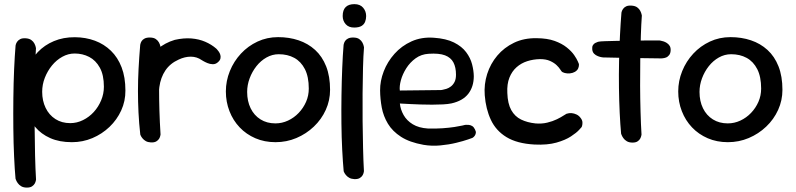

<svg xmlns="http://www.w3.org/2000/svg" viewBox="-20 -676 3771 910"><path d="M320.8 -2.1Q261.6 -2.1 218.2 -21.4Q174.8 -40.6 146.9 -74.1Q119.1 -107.5 105.4 -151.6Q91.8 -195.6 91.8 -245.6Q91.8 -300.9 109.1 -347.8Q126.5 -394.6 158.6 -428.6Q190.8 -462.5 235.6 -481.2Q280.5 -500 335.1 -499.6Q386.4 -499.2 429.8 -483.1Q473.2 -467 505.8 -435.4Q538.4 -403.8 556.4 -356.8Q574.4 -309.8 574.4 -247Q574.8 -197 554.6 -152.7Q534.4 -108.4 499 -74.6Q463.6 -40.8 417.8 -21.4Q372 -2.1 320.8 -2.1ZM107.6 213.1Q91.2 213.1 80.8 206.9Q70.2 200.6 64.2 191.9Q58.2 183.2 55.9 177Q53.6 170.8 53.6 170.8Q49.6 127.8 46.8 65.5Q43.9 3.2 43.2 -67.6Q42.5 -138.5 43.3 -210.6Q44.1 -282.6 46.9 -347.4Q49.8 -412.1 53.8 -460.1Q53.8 -460.1 55.2 -465.8Q56.6 -471.4 61.4 -478.4Q66.2 -485.5 75.9 -490.6Q85.6 -495.6 101.9 -494.5Q118.9 -493.4 128.6 -486.1Q138.4 -478.9 143 -469.8Q147.6 -460.6 149.1 -453.9Q150.5 -447.2 150.5 -447.2Q147.6 -407.4 146 -347.7Q144.4 -288 143.9 -218.1Q143.4 -148.2 144.1 -76.4Q144.8 -4.5 146.2 60.8Q147.8 126 150.8 175Q150.8 175 149.7 180.8Q148.6 186.6 144.6 194.1Q140.5 201.5 131.7 207.3Q122.9 213.1 107.6 213.1ZM313 -92.4Q344.5 -92.4 373.5 -106.8Q402.5 -121.1 424.5 -145.2Q446.5 -169.4 459.4 -200.4Q472.4 -231.5 472.4 -264.9Q472.4 -320.5 453.2 -355.2Q434 -390 402.7 -406.2Q371.4 -422.4 333.8 -422.4Q303.4 -422.4 275.5 -407Q247.6 -391.6 226.3 -365.6Q205 -339.5 192.4 -307.2Q179.9 -275 179.9 -240.9Q179.9 -198.6 196.2 -164.8Q212.5 -131 242.6 -111.7Q272.6 -92.4 313 -92.4Z M690.9 -114.4Q678.4 -113 670.8 -119.8Q663.2 -126.6 659.6 -136.3Q656 -146 654.7 -153.8Q653.4 -161.6 653.4 -161.6Q649.8 -179 647.9 -188.6Q646 -198.2 646.1 -206.6Q646.1 -214.9 646.7 -227.8Q647.2 -240.8 647.9 -264.1Q651.9 -323.1 671.6 -368.1Q691.2 -413 726.2 -443Q761.2 -473 808.5 -487.1Q850.9 -496.6 886.9 -493.8Q922.9 -490.9 952.4 -478.2Q981.9 -465.6 1005 -445.6Q1005 -445.6 1008.8 -441.6Q1012.6 -437.6 1017.3 -430.8Q1022 -424 1024.4 -415.6Q1026.8 -407.1 1024.6 -398Q1022.4 -388.9 1011.5 -380Q1001.1 -371.2 988 -371.7Q974.9 -372.1 963.1 -377.1Q951.4 -382 943.6 -386.6Q935.9 -391.2 935.9 -391.2Q913.2 -407.2 884.6 -407.4Q855.9 -407.5 826.5 -393.5Q786.4 -375.5 763.9 -342.2Q741.4 -308.9 735.2 -263.2Q732.6 -237.9 731.2 -222.6Q729.9 -207.4 729.2 -196.9Q728.5 -186.4 728.8 -175.1Q729.1 -163.9 730.1 -145.5Q730.1 -145.5 727.8 -138.5Q725.5 -131.5 717.1 -124.3Q708.8 -117.1 690.9 -114.4ZM695.1 -1Q680.6 -1.8 671.1 -7.2Q661.5 -12.8 655.5 -20.2Q649.5 -27.6 647.2 -32.9Q644.9 -38.2 644.9 -38.2Q638.9 -92.2 636.4 -143Q633.9 -193.8 633.9 -244.4Q633.9 -295.1 636.7 -348.9Q639.5 -402.6 644.5 -463.2Q644.5 -463.2 645.8 -468.6Q647 -473.9 651.2 -481.1Q655.5 -488.2 665.4 -493.4Q675.2 -498.5 691.5 -498.1Q708.9 -497.8 718.8 -490.7Q728.8 -483.6 733.6 -474.3Q738.4 -465 739.8 -458.1Q741.2 -451.2 741.2 -451.2Q737.6 -401.4 735.8 -353Q734 -304.6 734 -254.8Q734 -204.9 735.6 -151.4Q737.2 -97.9 740.9 -38.8Q740.9 -38.8 739.8 -32.8Q738.8 -26.8 734.5 -19.1Q730.2 -11.5 720.9 -5.9Q711.5 -0.2 695.1 -1Z M1285.9 -2.1Q1233.5 -2.1 1190.2 -20.8Q1147 -39.5 1115.8 -72.4Q1084.6 -105.2 1067.6 -149.1Q1050.5 -192.9 1050.5 -242.6Q1050.5 -292.6 1069.4 -339.1Q1088.2 -385.6 1121.9 -421.8Q1155.5 -458 1200.6 -479Q1245.6 -500 1298 -500Q1350.4 -500 1395.1 -485Q1439.9 -470 1473.6 -439.3Q1507.2 -408.6 1525.8 -361.5Q1544.4 -314.3 1544.4 -250.2Q1544.4 -200 1524 -155.1Q1503.6 -110.2 1467.5 -75.9Q1431.4 -41.5 1384.8 -21.8Q1338.2 -2.1 1285.9 -2.1ZM1285.3 -91.2Q1316.6 -91.2 1345.1 -104.5Q1373.6 -117.8 1395.6 -140.8Q1417.6 -163.8 1430.6 -193.3Q1443.5 -222.9 1443.5 -256.2Q1443.5 -312.2 1425.1 -348.3Q1406.6 -384.4 1374.8 -401.7Q1343 -419 1301.3 -419Q1270.4 -419 1243.1 -403.6Q1215.8 -388.2 1195.4 -362.4Q1175 -336.5 1163.2 -304.8Q1151.4 -273.1 1151.4 -240.3Q1151.4 -196.6 1167.9 -162.8Q1184.4 -129.1 1214.6 -110.2Q1244.9 -91.2 1285.3 -91.2Z M1659.1 172.9Q1644.6 172.1 1635.1 166.6Q1625.5 161.1 1619.5 153.7Q1613.5 146.2 1611.2 140.9Q1608.9 135.6 1608.9 135.6Q1604.9 92 1601.9 33.7Q1598.9 -24.6 1598.2 -91.1Q1597.5 -157.5 1598.5 -224.4Q1599.5 -291.4 1602 -353Q1604.5 -414.6 1608.5 -463.2Q1608.5 -463.2 1609.8 -468.6Q1611 -473.9 1615.2 -481.1Q1619.5 -488.2 1629.4 -493.4Q1639.2 -498.5 1655.5 -498.1Q1672.9 -497.8 1682.8 -490.7Q1692.8 -483.6 1697.6 -474.3Q1702.4 -465 1703.8 -458.1Q1705.2 -451.2 1705.2 -451.2Q1702 -412 1700.5 -355.2Q1699 -298.5 1698.5 -233.6Q1698 -168.6 1698.6 -101.7Q1699.2 -34.8 1700.8 26.4Q1702.2 87.6 1704.9 135.1Q1704.9 135.1 1703.8 141.1Q1702.8 147.1 1698.5 154.8Q1694.2 162.4 1684.9 168Q1675.5 173.6 1659.1 172.9ZM1660 -545.4Q1632.9 -545 1618.6 -561.2Q1604.2 -577.4 1604.2 -600Q1604.2 -628.6 1618.4 -642.5Q1632.5 -656.4 1659.6 -656.4Q1686.8 -656.4 1701.1 -639.5Q1715.4 -622.6 1715.4 -600Q1715.4 -585.4 1710.5 -572.9Q1705.6 -560.4 1693.7 -553.1Q1681.8 -545.8 1660 -545.4Z M1987.2 10.4Q1921.2 -1.4 1880.7 -27.6Q1840.1 -53.8 1818.6 -89.6Q1797 -125.4 1789.4 -166.3Q1781.9 -207.2 1781.5 -247.2Q1781.1 -292.1 1798.7 -337.8Q1816.2 -383.4 1849.7 -420.9Q1883.1 -458.5 1930.4 -479.9Q1977.6 -501.2 2035.6 -497.2Q2094.6 -493.2 2131.8 -474.6Q2169 -455.9 2189.2 -428.8Q2209.5 -401.8 2217.4 -371.6Q2225.2 -341.5 2225.6 -314.6Q2225.4 -265.1 2199.6 -231.6Q2173.8 -198.1 2119.5 -185.9Q2103.5 -182.5 2079.4 -181.2Q2055.4 -179.9 2027.8 -179.9Q2000.2 -179.9 1973.4 -180.8Q1946.5 -181.6 1924.4 -182.8Q1902.4 -184 1888.8 -184.7Q1875.2 -185.4 1875.2 -185.4Q1878 -157.2 1892.9 -130.8Q1907.8 -104.4 1936.3 -87Q1964.9 -69.6 2008 -66.9Q2045.1 -65.8 2077.2 -68.1Q2109.4 -70.4 2133.6 -74.1Q2157.9 -77.8 2171.1 -80.9Q2184.4 -84.1 2184.4 -84.1Q2184.4 -84.1 2189.4 -84.4Q2194.5 -84.8 2202.4 -84Q2210.2 -83.2 2218 -78.6Q2225.8 -73.9 2230.8 -63.2Q2236.5 -53.1 2235.2 -45.6Q2233.9 -38 2230.1 -32.7Q2226.2 -27.4 2222.6 -24.9Q2218.9 -22.4 2218.9 -22.4Q2218.9 -22.4 2197.8 -14.9Q2176.6 -7.5 2142.2 0.9Q2107.8 9.4 2067.1 13.2Q2026.4 17.1 1987.2 10.4ZM1875 -247 2070.5 -249.2Q2070.5 -249.2 2077.8 -250.4Q2085 -251.5 2095.7 -254.9Q2106.4 -258.2 2116.9 -266.1Q2127.4 -274 2134.3 -287.4Q2141.2 -300.8 2141.2 -322Q2141.2 -356.8 2129.1 -379.9Q2117 -403.1 2089.1 -413.8Q2061.1 -424.4 2011.4 -421.1Q1976.4 -418.9 1949.8 -399.6Q1923.1 -380.2 1905.4 -352.2Q1887.8 -324.2 1880.1 -295.8Q1872.4 -267.2 1875 -247Z M2512.5 9Q2430.5 4.4 2380.5 -26.1Q2330.5 -56.6 2306.5 -108.1Q2282.5 -159.6 2277.5 -224.6Q2273.5 -276.6 2289 -325.3Q2304.5 -374 2337 -412.5Q2369.5 -451 2416.5 -473.5Q2463.5 -496 2523.5 -495Q2573.8 -494.6 2608.6 -482.1Q2643.4 -469.5 2666.1 -451.2Q2688.9 -433 2701.4 -414.8Q2713.9 -396.5 2718.9 -384.4Q2723.9 -372.4 2723.9 -372.4Q2723.9 -372.4 2723.8 -366.4Q2723.8 -360.4 2720.2 -351.6Q2716.6 -342.8 2705.1 -335.6Q2694.2 -329.4 2680.9 -328.2Q2667.5 -327.1 2656.5 -330.1Q2645.5 -333.1 2641.4 -338Q2640.6 -338 2635.2 -346.9Q2629.8 -355.8 2618.2 -367Q2606.8 -378.2 2587.2 -387.1Q2567.8 -395.9 2539.5 -395.8Q2507.6 -395.2 2478.9 -386Q2450.2 -376.8 2428.3 -357.4Q2406.4 -338.1 2394.4 -307.9Q2382.4 -277.6 2384.5 -235.5Q2386.2 -184.5 2403.2 -154.1Q2420.2 -123.8 2449.8 -109.4Q2479.2 -95.1 2518.1 -91Q2547.9 -88.5 2573.8 -94.8Q2599.6 -101 2619.6 -110.8Q2639.5 -120.6 2651.3 -128.5Q2663.1 -136.4 2665 -136.8Q2677.8 -140.9 2689.6 -139.8Q2701.5 -138.6 2712.4 -133.4Q2723.4 -128.2 2731.1 -118Q2740 -106.9 2740.5 -96.8Q2741 -86.8 2739 -80.4Q2737 -74.1 2737 -74.1Q2737 -74.1 2724.8 -60.5Q2712.6 -46.9 2686.2 -29.6Q2659.9 -12.2 2617.2 -0.1Q2574.5 12 2512.5 9Z M2978 -0.2Q2961.5 -0.2 2951 -6.5Q2940.4 -12.8 2934.5 -21.3Q2928.6 -29.8 2926.2 -36.1Q2923.8 -42.4 2923.8 -42.4Q2919.8 -85.4 2917.1 -141.4Q2914.4 -197.5 2913.6 -260Q2912.8 -322.5 2914.1 -385.7Q2915.4 -448.9 2918.4 -507.9Q2921.4 -567 2925.4 -616Q2925.4 -616 2926.8 -621.3Q2928.2 -626.6 2933.1 -633.8Q2937.9 -641 2947.6 -645.8Q2957.2 -650.5 2973.3 -649.4Q2990.5 -648.2 3000.2 -641Q3010 -633.8 3014.5 -624.7Q3019.1 -615.7 3020.6 -608.9Q3022.1 -602.1 3022.1 -602.1Q3019.2 -562.9 3017.4 -508.9Q3015.6 -454.9 3014.6 -393.6Q3013.6 -332.2 3013.9 -269.1Q3014.2 -205.9 3015.9 -146.6Q3017.5 -87.4 3020.5 -38.4Q3020.5 -38.4 3019.4 -32.7Q3018.3 -26.9 3014.4 -19.3Q3010.6 -11.7 3001.8 -6Q2993 -0.2 2978 -0.2ZM3114.5 -399.2Q3035.5 -399.6 2964.9 -401.2Q2894.2 -402.8 2838.6 -403.8Q2838.6 -403.8 2831.4 -404.8Q2824.1 -405.9 2813.9 -409.8Q2803.6 -413.6 2795.8 -421.4Q2788 -429.2 2786.9 -442.6Q2785.8 -454.5 2790.1 -461.6Q2794.4 -468.8 2801 -472.2Q2807.6 -475.6 2812.5 -477.1Q2817.4 -478.5 2817.4 -478.5Q2825.4 -480.1 2847.2 -480.8Q2869.1 -481.5 2899.9 -482.2Q2930.8 -482.9 2966.4 -483.4Q3002.1 -483.9 3038.1 -484.1Q3074.1 -484.2 3106.1 -484.2Q3106.1 -484.2 3111.5 -483.2Q3116.9 -482.2 3124.8 -479.8Q3132.6 -477.4 3140.6 -472.2Q3148.6 -467.1 3153.8 -458.9Q3159 -450.8 3158.6 -438.2Q3158.2 -423.2 3151.4 -414.7Q3144.5 -406.1 3136 -403.2Q3127.6 -400.2 3121.1 -399.8Q3114.5 -399.2 3114.5 -399.2Z M3429.9 -2.1Q3377.5 -2.1 3334.2 -20.8Q3291 -39.5 3259.8 -72.4Q3228.6 -105.2 3211.6 -149.1Q3194.5 -192.9 3194.5 -242.6Q3194.5 -292.6 3213.4 -339.1Q3232.2 -385.6 3265.9 -421.8Q3299.5 -458 3344.6 -479Q3389.6 -500 3442 -500Q3494.4 -500 3539.1 -485Q3583.9 -470 3617.6 -439.3Q3651.2 -408.6 3669.8 -361.5Q3688.4 -314.3 3688.4 -250.2Q3688.4 -200 3668 -155.1Q3647.6 -110.2 3611.5 -75.9Q3575.4 -41.5 3528.8 -21.8Q3482.2 -2.1 3429.9 -2.1ZM3429.3 -91.2Q3460.6 -91.2 3489.1 -104.5Q3517.6 -117.8 3539.6 -140.8Q3561.6 -163.8 3574.6 -193.3Q3587.5 -222.9 3587.5 -256.2Q3587.5 -312.2 3569.1 -348.3Q3550.6 -384.4 3518.8 -401.7Q3487 -419 3445.3 -419Q3414.4 -419 3387.1 -403.6Q3359.8 -388.2 3339.4 -362.4Q3319 -336.5 3307.2 -304.8Q3295.4 -273.1 3295.4 -240.3Q3295.4 -196.6 3311.9 -162.8Q3328.4 -129.1 3358.6 -110.2Q3388.9 -91.2 3429.3 -91.2Z"/></svg>

Font: Sour Gummy Black
Style: Regular
Weight: 900
Version: Version 1.000